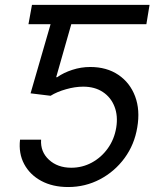

<svg xmlns="http://www.w3.org/2000/svg" viewBox="-20 -747 637 777"><path d="M255.7 9.9Q193.2 9.9 147 -14.9Q100.9 -39.8 77.8 -83.1Q54.7 -126.4 61.1 -181.8H146.3Q143.1 -132.8 178.1 -100.5Q213.1 -68.2 268.5 -68.2Q313.2 -68.2 351.7 -89.1Q390.3 -110.1 416.4 -146.7Q442.5 -183.2 450.3 -230.1Q458.1 -277.7 443.5 -315.3Q429 -353 396.3 -374.6Q363.6 -396.3 316.8 -396.3Q283.7 -396.3 247 -385.8Q210.2 -375.4 184.7 -359.4L103.7 -369.3L184.7 -649.1H95.2L109.4 -727.3H585.2L572.4 -649.1H268.5L207.4 -434.7H211.6Q237.2 -452.8 272.5 -464.3Q307.9 -475.9 345.2 -475.9Q411.9 -475.9 459 -444.1Q506 -412.3 526.8 -357.1Q547.6 -301.8 535.5 -231.5Q524.1 -161.9 484.2 -107.4Q444.2 -52.9 384.8 -21.5Q325.3 9.9 255.7 9.9Z"/></svg>

Font: Inter UI
Style: Italic
Weight: 400
Italic angle: -9.39999°
Designer: Rasmus Andersson
Foundry: rsms
Version: 3.2;8d6f07862